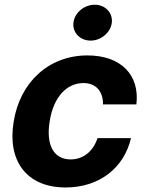

<svg xmlns="http://www.w3.org/2000/svg" viewBox="-20 -789 627 819"><path d="M259.9 10.7C405.2 10.7 509.9 -74.6 538.7 -199.9H396C377.1 -142 333.8 -109 281.2 -109C210.6 -109 174.7 -168.3 192.1 -272.7C208.5 -375.7 264.9 -434.7 335.9 -434.7C390.6 -434.7 420.1 -397.7 419.4 -343.8H561.8C576.7 -469.8 495.4 -552.6 353 -552.6C187.5 -552.6 65.3 -437.9 38.4 -270.6C10.3 -104.8 92 10.7 259.9 10.7ZM293.3 -692.5C288 -650.6 321.4 -615.8 366.5 -615.8C411.6 -615.8 452.1 -650.6 457 -692.5C461.6 -734.7 429 -768.8 383.9 -768.8C339.1 -768.8 298.3 -734.7 293.3 -692.5Z"/></svg>

Font: Margiela Sans
Style: Bold Italic
Weight: 700
Italic angle: -9.39999°
Designer: Stefan Endress, Andreas Faust
Version: Version 1.100;FEAKit 1.0